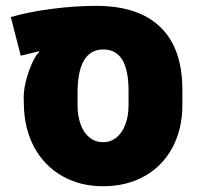

<svg xmlns="http://www.w3.org/2000/svg" viewBox="-20 -628 690 660"><path d="M62 -267.6 61.5 -292Q61 -325.7 74.7 -369.4Q88.4 -413.1 105.5 -439Q107.4 -441.4 114.7 -448.7L113.8 -451.7Q98.1 -448.2 51.3 -436.5L17.1 -569.3Q76.7 -586.9 157.5 -597.4Q238.3 -607.9 310.5 -607.9Q455.6 -607.9 531.2 -534.9Q606.9 -461.9 606.9 -319.3V-267.6Q606.9 -184.6 573 -121.1Q539.1 -57.6 477.3 -22.7Q415.5 12.2 334.5 12.2Q255.4 12.2 194.1 -22.7Q132.8 -57.6 98.1 -121.1Q63.5 -184.6 62 -267.6ZM421.9 -266.6V-315.9Q421.9 -458 335.4 -458Q290.5 -458 268.3 -419.7Q246.1 -381.3 246.6 -305.2V-266.6Q246.6 -229 257.3 -200Q268.1 -170.9 288.1 -155Q308.1 -139.2 334 -139.2Q359.9 -139.2 379.9 -155Q399.9 -170.9 410.9 -200Q421.9 -229 421.9 -266.6Z"/></svg>

Font: Heebo Black
Style: Regular
Weight: 900
Designer: Oded Ezer
Foundry: Meir Sadan
Version: Version 2.001; ttfautohint (v1.5.14-ce02) -l 8 -r 50 -G 200 